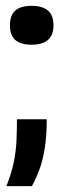

<svg xmlns="http://www.w3.org/2000/svg" viewBox="-20 -503 227 657"><path d="M2 134Q20 88 27.5 50Q35 12 36.5 -23Q38 -58 38 -95H140Q140 -38 133 5Q126 48 114 79.5Q102 111 89 134ZM88 -350Q51 -350 32.5 -366Q14 -382 14 -416Q14 -451 32.5 -467Q51 -483 88 -483Q125 -483 144 -467Q163 -451 163 -416Q163 -350 88 -350Z"/></svg>

Font: Bricolage Grotesque 48pt Condensed ExtraBold Medium
Style: Regular
Weight: 500
Version: Version 1.000;gftools[0.9.30]